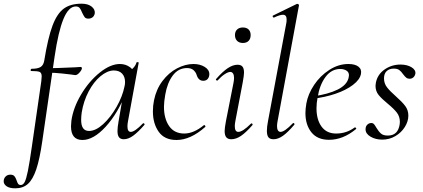

<svg xmlns="http://www.w3.org/2000/svg" viewBox="-123 -746 2294 1041"><path d="M-103 237Q-103 222 -93 211.5Q-83 201 -67 201Q-52 201 -45 209Q-38 217 -33 232Q-29 245 -24.5 251Q-20 257 -10 257Q2 257 10.5 241.5Q19 226 28 182Q37 138 50 47L101 -306Q103 -326 103 -332Q103 -351 92 -356Q81 -361 46 -361Q43 -361 43 -366Q43 -368 44.5 -370.5Q46 -373 47 -373Q82 -373 97.5 -383Q113 -393 117 -418Q137 -541 161.5 -606.5Q186 -672 222.5 -699Q259 -726 319 -726Q354 -726 373.5 -710.5Q393 -695 391 -674Q388 -659 378.5 -652Q369 -645 356 -645Q342 -645 336 -653Q330 -661 322 -678Q316 -694 309 -702.5Q302 -711 288 -711Q249 -711 221 -643Q193 -575 173 -439L106 21Q92 118 73.5 172.5Q55 227 28.5 251Q2 275 -40 275Q-71 275 -87 264Q-103 253 -103 237ZM262 -342Q253 -343 213.5 -347.5Q174 -352 131 -352L133 -376Q173 -376 283 -381Q305 -383 313 -383Q321 -383 321 -376Q321 -367 307.5 -352Q294 -337 283 -339Z M262 -61Q262 -69 264 -91Q274 -162 317 -234Q360 -306 418 -352.5Q476 -399 527 -399Q558 -399 582 -381.5Q606 -364 609 -330L566 -357Q580 -359 596 -374Q612 -389 617 -407Q618 -410 624 -409Q630 -408 629 -406L571 -89Q568 -73 568 -61Q568 -31 586 -31Q608 -31 652 -77Q653 -78 655 -78Q658 -78 660 -74.5Q662 -71 660 -69Q626 -30 599.5 -10.5Q573 9 548 9Q531 9 522.5 -1.5Q514 -12 514 -36Q514 -56 520 -89L544 -229L561 -246Q516 -131 450 -59Q384 13 324 13Q262 13 262 -61ZM552 -277Q555 -289 555 -301Q555 -330 539 -347Q523 -364 493 -364Q458 -363 421.5 -332.5Q385 -302 357.5 -250Q330 -198 320 -136Q317 -114 317 -96Q317 -66 327.5 -51Q338 -36 360 -36Q396 -36 436.5 -73Q477 -110 509 -166.5Q541 -223 552 -277Z M706 -142Q706 -174 712 -202Q724 -262 758 -307Q792 -352 837 -375.5Q882 -399 926 -399Q961 -399 986.5 -383.5Q1012 -368 1012 -344Q1012 -329 1003.5 -318.5Q995 -308 979 -308Q953 -308 943 -340Q939 -354 926.5 -365.5Q914 -377 891 -377Q844 -377 814 -337Q784 -297 773 -233Q766 -193 766 -167Q766 -103 794 -62.5Q822 -22 876 -22Q927 -22 982 -67L984 -68Q987 -68 989.5 -64Q992 -60 990 -58Q910 13 834 13Q769 13 737.5 -31.5Q706 -76 706 -142Z M1095 -36Q1095 -51 1102 -89L1143 -297Q1146 -312 1146 -324Q1146 -339 1140.5 -347.5Q1135 -356 1126 -356Q1114 -356 1095.5 -344Q1077 -332 1057 -310Q1056 -309 1054 -309Q1051 -309 1048.5 -312.5Q1046 -316 1049 -318Q1084 -358 1112 -376.5Q1140 -395 1165 -395Q1183 -395 1191.5 -385Q1200 -375 1200 -352Q1200 -338 1193 -299L1153 -89Q1150 -73 1150 -62Q1150 -31 1169 -31Q1193 -31 1237 -75Q1239 -77 1241 -77Q1244 -77 1246 -73.5Q1248 -70 1245 -67Q1211 -28 1184 -9.5Q1157 9 1131 9Q1113 9 1104 -1.5Q1095 -12 1095 -36ZM1151 -556Q1151 -575 1162.5 -586Q1174 -597 1194 -597Q1214 -597 1225 -586Q1236 -575 1236 -556Q1236 -536 1225 -524.5Q1214 -513 1194 -513Q1174 -513 1162.5 -524.5Q1151 -536 1151 -556Z M1324 -37Q1324 -58 1330 -89L1429 -619Q1431 -627 1431 -641Q1431 -666 1411 -666Q1395 -666 1363 -651H1361Q1357 -651 1355.5 -656Q1354 -661 1358 -662L1487 -725H1489Q1493 -725 1496 -722Q1499 -719 1498 -717L1382 -89Q1379 -74 1379 -62Q1379 -47 1384 -39Q1389 -31 1398 -31Q1420 -31 1464 -77Q1466 -79 1468 -79Q1471 -79 1473 -75.5Q1475 -72 1472 -69Q1438 -29 1411.5 -10Q1385 9 1360 9Q1341 9 1332.5 -1.5Q1324 -12 1324 -37Z M1533 -133Q1533 -155 1538 -185Q1547 -236 1580 -285.5Q1613 -335 1662.5 -367Q1712 -399 1766 -399Q1802 -399 1820.5 -384.5Q1839 -370 1834 -345Q1828 -314 1790.5 -285.5Q1753 -257 1695.5 -237.5Q1638 -218 1574 -211L1576 -224Q1656 -235 1707 -260Q1758 -285 1767 -324Q1769 -334 1769 -338Q1769 -355 1755 -363.5Q1741 -372 1722 -372Q1674 -372 1642 -329Q1610 -286 1599 -218Q1593 -187 1593 -159Q1593 -97 1620.5 -59.5Q1648 -22 1699 -22Q1756 -22 1800 -55H1802Q1805 -55 1807.5 -52Q1810 -49 1807 -46Q1737 12 1661 12Q1598 12 1565.5 -28.5Q1533 -69 1533 -133Z M1859 -45Q1859 -61 1868.5 -70Q1878 -79 1890 -79Q1899 -79 1904.5 -73Q1910 -67 1918 -53Q1930 -33 1942.5 -22Q1955 -11 1980 -11Q2035 -11 2044 -72Q2045 -77 2045 -85Q2045 -114 2029 -135Q2013 -156 1979 -184Q1946 -211 1929.5 -231.5Q1913 -252 1913 -281Q1913 -286 1915 -298Q1924 -343 1962.5 -369.5Q2001 -396 2048 -396Q2084 -396 2108 -381.5Q2132 -367 2129 -346Q2126 -333 2117.5 -326Q2109 -319 2098 -319Q2087 -319 2079.5 -325Q2072 -331 2063 -343Q2052 -359 2041.5 -366.5Q2031 -374 2012 -374Q1988 -374 1973.5 -360.5Q1959 -347 1959 -321Q1959 -294 1975 -273Q1991 -252 2023 -224Q2057 -194 2074 -171.5Q2091 -149 2091 -119Q2091 -88 2072 -57.5Q2053 -27 2020.5 -8Q1988 11 1950 11Q1913 11 1886 -5Q1859 -21 1859 -45Z"/></svg>

Font: Cormorant Infant
Style: Italic
Weight: 400
Italic angle: -10°
Designer: Christian Thalmann (Catharsis Fonts)
Foundry: Catharsis Fonts
Version: Version 4.000